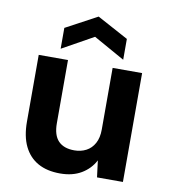

<svg xmlns="http://www.w3.org/2000/svg" viewBox="-84 -814 794 898"><g transform="rotate(10 313.0 -365.0)"><path d="M261 12Q199 12 156 -12Q113 -36 90 -83Q67 -130 67 -200V-517H206V-217Q206 -160 232 -133Q258 -106 308 -106Q339 -106 364 -119Q389 -132 403.5 -158.5Q418 -185 418 -224V-517H558V0H435L425 -79Q403 -37 361.5 -12.5Q320 12 261 12ZM163 -563V-662L312 -742L460 -662V-563L312 -646Z"/></g></svg>

Font: DM Sans 11pt ExtraBold
Style: Regular
Weight: 800
Version: Version 4.004;gftools[0.9.30]